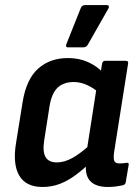

<svg xmlns="http://www.w3.org/2000/svg" viewBox="-20 -734 551 765"><path d="M149.3 11Q83.6 11 56.9 -34.1Q30.3 -79.1 43.6 -162.2L70 -326.5Q84.7 -418.4 131.9 -460.5Q179 -502.7 250.8 -502.7Q295.5 -502.7 331.3 -486.4Q367 -470.1 390.8 -444.4L378.7 -361.2Q354.4 -382.6 327.6 -394.9Q300.7 -407.2 274.1 -407.2Q233 -407.2 209.2 -384.4Q185.5 -361.5 177.3 -310.3L156.1 -174.8Q149.1 -130.7 161.3 -108.8Q173.5 -86.9 207 -86.9Q237 -86.9 269.8 -105.3Q302.6 -123.8 348.4 -165.7L343 -88.6Q310.6 -58.2 280.1 -35.7Q249.5 -13.2 217.6 -1.1Q185.6 11 149.3 11ZM410.3 11Q361 11 338.8 -13.3Q316.5 -37.7 323.8 -89.1L327.2 -110.9L325.7 -133.7L367.7 -403L379.3 -435.7L386.9 -480.5Q388.9 -491.7 398.8 -491.7H481.2Q492.7 -491.7 490.3 -480.5L434.8 -128.8Q430.9 -99.8 436.1 -91.3Q441.4 -82.8 455.9 -82.8Q464.5 -82.8 471.7 -83.6Q478.9 -84.4 484.8 -85.4Q494.9 -87.1 492.5 -76L481 -8.3Q480 2.1 467.4 4.6Q454.2 7.3 440.5 9.1Q426.7 11 410.3 11ZM250.1 -545.3Q244.7 -545.3 243.5 -549.5Q242.3 -553.7 244.7 -558.8L302.1 -702.6Q304.8 -709 309.5 -711.4Q314.3 -713.7 320.3 -713.7H405.7Q411.8 -713.7 413.4 -709.4Q415.1 -705 411.4 -699.2L330.1 -556.4Q324.3 -545.3 310.8 -545.3Z"/></svg>

Font: Sofia Sans Semi Condensed
Style: Italic
Weight: 400
Italic angle: -9°
Designer: Botio Nikoltchev, Ani Petrova
Foundry: lettersoup
Version: Version 4.101